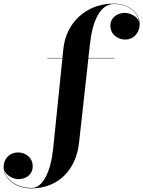

<svg xmlns="http://www.w3.org/2000/svg" viewBox="-230 -780 791 1060"><path d="M31.5 -460V-458H114.5L63.5 40C51 162.5 8.5 257.5 -54.5 257.5C-140.5 257.5 -198 210 -207 157.5C-197.5 187.5 -158.5 209 -128.5 209C-89 209 -49.5 186 -49.5 138.5C-49.5 86 -93 61.5 -130.5 61.5C-173.5 61.5 -210 92.5 -210 143.5C-210 203 -148 260 -57 260C98 260 190.5 149.5 206 11.5L258 -458H402V-460H258L267 -540C280.5 -662.5 322 -758 400 -758C481 -758 531.5 -710 538 -660C529 -689 488.5 -709 458.5 -709C422 -709 379.5 -686 379.5 -638.5C379.5 -586 424.5 -561.5 462 -561.5C505 -561.5 541 -595 541 -648.5C541 -703 488.5 -760 397.5 -760C242.5 -760 134 -650.5 120 -511.5L114.5 -460Z"/></svg>

Font: Bodoni* 96pt
Style: Bold
Weight: 700
Version: Version 2.3